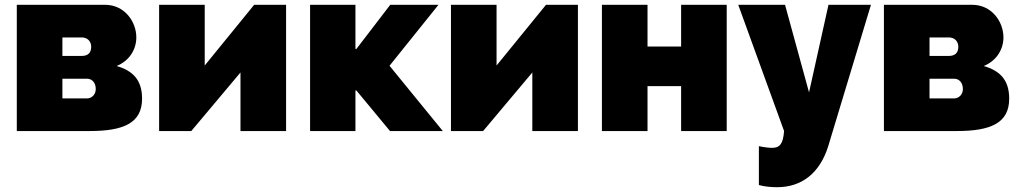

<svg xmlns="http://www.w3.org/2000/svg" viewBox="-20 -546 4246 800"><path d="M50 -526V0H353C493 0 572 -32 572 -135C572 -215 531 -252 466 -271C522 -294 548 -343 548 -390C548 -457 498 -526 418 -526ZM240 -313V-390H321C344 -390 360 -374 360 -351C360 -324 344 -313 321 -313ZM240 -136V-218H343C362 -218 379 -203 379 -175C379 -152 362 -136 343 -136Z M833 -526H643V0H777L982 -244V0H1172V-526H1039L833 -273Z M1465 -342H1461V-526H1272V0H1461V-169H1465L1605 0H1825L1603 -272L1807 -526H1606Z M2049 -526H1859V0H1993L2198 -244V0H2388V-526H2255L2049 -273Z M2678 -526H2488V0H2678V-187H2818V0H3008V-526H2818V-352H2678Z M3142 225C3167 232 3195 234 3218 234C3321 234 3396 175 3431 63L3609 -526H3432L3351 -161L3251 -526H3056L3247 0C3243 55 3228 70 3197 70C3186 70 3165 68 3142 63Z M3663 -526V0H3966C4106 0 4185 -32 4185 -135C4185 -215 4144 -252 4079 -271C4135 -294 4161 -343 4161 -390C4161 -457 4111 -526 4031 -526ZM3853 -313V-390H3934C3957 -390 3973 -374 3973 -351C3973 -324 3957 -313 3934 -313ZM3853 -136V-218H3956C3975 -218 3992 -203 3992 -175C3992 -152 3975 -136 3956 -136Z"/></svg>

Font: Raleway Black
Style: Regular
Weight: 900
Designer: Matt McInerney, Pablo Impallari, Rodrigo Fuenzalida
Foundry: Matt McInerney, Pablo Impallari, Rodrigo Fuenzalida
Version: Version 3.000g; ttfautohint (v1.5) -l 8 -r 28 -G 28 -x 14 -D